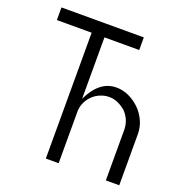

<svg xmlns="http://www.w3.org/2000/svg" viewBox="-129 -823 866 929"><g transform="rotate(20 303.5 -358.5)"><path d="M275 -650V-334Q300 -387 334.5 -414.5Q369 -442 414 -442Q447 -442 478 -427.5Q509 -413 533.5 -389Q558 -365 572.5 -333Q587 -301 587 -266V-2H518V-266Q516 -315 482 -351Q462 -368 441 -377.5Q420 -387 396 -387Q373 -387 351 -378Q329 -369 312 -352.5Q295 -336 285 -314Q275 -292 275 -266V-2H209V-650H30V-715H454V-650Z"/></g></svg>

Font: Fundamental  Brigade Scvhlank
Style: Regular
Weight: 100
Designer: Peter Wiegel, original typeface by Arno Drescher 1935
Foundry: Peter Wiegel
Version: Version 0.000 2012 initial release